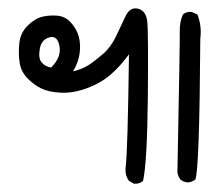

<svg xmlns="http://www.w3.org/2000/svg" viewBox="-20 -266 540 463"><path d="M303 177 291 170Q281 157 283 137Q288 99 291 -135Q270 -106 246 -85.5Q222 -65 189 -53Q156 -41 126.5 -42.5Q97 -44 79 -53Q61 -62 46 -77.5Q31 -93 27.5 -114Q24 -135 26.5 -161Q29 -187 47 -204.5Q65 -222 83.5 -226Q102 -230 120 -228Q138 -226 151.5 -211Q165 -196 170 -177.5Q175 -159 172 -137Q169 -115 156 -94Q178 -99 193.5 -109Q209 -119 228.5 -136Q248 -153 260 -179Q272 -205 283 -227.5Q294 -250 313 -245Q332 -240 335 -215Q338 -190 336.5 -32.5Q335 125 325 170Q317 178 303 177ZM433 174Q423 173 415 167Q406 155 408 141Q414 -166 413.5 -189.5Q413 -213 421 -231Q430 -239 443 -237L456 -231Q467 -204 463 -172Q461 144 451 167Q443 173 433 174ZM103 -103Q128 -127 123.5 -154Q119 -181 99.5 -176Q80 -171 76 -148.5Q72 -126 80 -116Q88 -106 103 -103Z"/></svg>

Font: NaniFont Regular
Style: Regular
Weight: 400
Designer: Nanigashitei
Version: Version 1.036